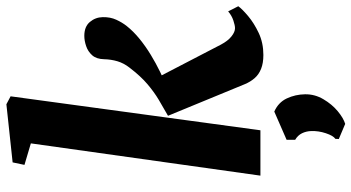

<svg xmlns="http://www.w3.org/2000/svg" viewBox="-276 -580 1127 616"><g transform="rotate(-90 288.0 -271.5)"><path d="M33 0 136.5 -736.5 67.5 -757 75.5 -795 262 -815 287.5 -801.5 178.5 0ZM420 9.5Q394 9.5 375.8 2.2Q357.5 -5 345.8 -18.5Q334 -32 326.5 -50L225 -296.5Q251.5 -311.5 276 -326Q300.5 -340.5 326.2 -362.2Q352 -384 379.5 -420Q394 -438.5 400 -459Q406 -479.5 406.5 -501.5Q407 -526 419.2 -539.8Q431.5 -553.5 448.8 -559.2Q466 -565 481.5 -565Q511 -565 526 -547.2Q541 -529.5 541.5 -506Q542 -481.5 533.2 -462.5Q524.5 -443.5 513 -429Q496 -407.5 471.8 -387.8Q447.5 -368 420.2 -351.5Q393 -335 366.2 -322Q339.5 -309 317 -300L337.5 -350L453.5 -126.5Q465.5 -104 479.8 -92.8Q494 -81.5 506 -81.5Q515 -81.5 530.8 -86.8Q546.5 -92 560 -103.5L576.5 -71Q567.5 -58.5 545 -39.5Q522.5 -20.5 490.8 -5.5Q459 9.5 420 9.5ZM199 272 150.5 251.5 151 240.5Q161 234 169 210Q177 186 176 162.5Q175.5 147 169 133.5Q162.5 120 148 111.5V84L238.5 44.5Q268 57.5 280.8 84.8Q293.5 112 294 143Q294.5 174.5 278.2 202Q262 229.5 239.8 248Q217.5 266.5 199 272Z"/></g></svg>

Font: Merriweather 24pt ExtraBold
Style: Italic
Weight: 800
Italic angle: -7.8°
Version: Version 2.101